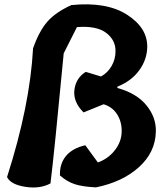

<svg xmlns="http://www.w3.org/2000/svg" viewBox="-20 -850 751 871"><path d="M513 -457 512 -451Q600 -427 644.5 -372Q689 -317 687 -253Q685 -159 610 -91.5Q535 -24 415 0Q354 -3 319 -14.5Q284 -26 252 -54Q250 -107 279.5 -142.5Q309 -178 367 -191L424 -113Q471 -130 501 -168.5Q531 -207 532 -252Q533 -297 511.5 -331Q490 -365 450 -377L359 -340Q311 -388 317.5 -442Q324 -496 369 -524L438 -503Q469 -520 486.5 -551Q504 -582 504 -617Q505 -668 461.5 -701Q418 -734 329 -727L269 -608Q226 -154 209 -18Q161 8 94.5 -2.5Q28 -13 12 -47Q116 -371 130 -631Q158 -710 195.5 -752.5Q233 -795 304 -827Q463 -843 556 -783.5Q649 -724 648 -637Q647 -580 612 -531.5Q577 -483 513 -457Z"/></svg>

Font: Tillana
Style: Bold
Weight: 700
Designer: Lipi Raval (Devanagari, Latin), Jonny Pinhorn (Latin)
Foundry: Indian Type Foundry
Version: Version 2.002;PS 1.0;hotconv 1.0.79;makeotf.lib2.5.61930; tt